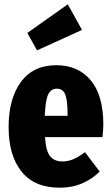

<svg xmlns="http://www.w3.org/2000/svg" viewBox="-20 -854 518 892"><path d="M456 -217H189Q193 -152 213 -128Q233 -104 270 -104Q297 -104 321 -114.5Q345 -125 375 -147L443 -57Q408 -22 361.5 -2Q315 18 257 18Q140 18 80 -57Q20 -132 20 -264Q20 -395 77 -473Q134 -551 242 -551Q343 -551 401.5 -481Q460 -411 460 -275Q460 -251 456 -217ZM294 -323Q294 -386 283.5 -414Q273 -442 244 -442Q217 -442 204 -415.5Q191 -389 188 -316H294ZM361 -715 152 -620 107 -701 295 -834Z"/></svg>

Font: Fira Sans Compressed ExtraBold
Style: Regular
Weight: 800
Width: 1
Designer: bBox Type GmbH & Carrois Corporate GbR & Edenspiekermann AG
Foundry: bBox Type GmbH & Carrois Corporate GbR & Edenspiekermann AG
Version: Version 4.301